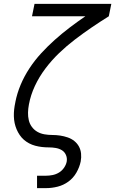

<svg xmlns="http://www.w3.org/2000/svg" viewBox="-20 -760 594 990"><path d="M171 210V146H218Q234 146 251.5 142.5Q269 139 284.5 129.5Q300 120 310.5 104.5Q321 89 324 73Q327 55 320 39Q313 23 299 14.5Q285 6 267.5 3Q250 0 232 0Q214 0 196.5 -2Q179 -4 162 -8.5Q145 -13 130 -21Q115 -29 103 -39.5Q91 -50 81.5 -64Q72 -78 65.5 -93.5Q59 -109 55.5 -125.5Q52 -142 51.5 -160Q51 -178 53 -196Q55 -214 59 -232V-233Q68 -279 86.5 -323Q105 -367 132 -408Q159 -449 192.5 -485.5Q226 -522 263 -555Q300 -588 339.5 -618Q379 -648 420 -676H145L158 -740H554L541 -676Q496 -648 452 -618Q408 -588 365.5 -555.5Q323 -523 284.5 -486Q246 -449 214 -406.5Q182 -364 160 -317Q138 -270 129 -221Q125 -200 124.5 -179.5Q124 -159 128.5 -140Q133 -121 144.5 -105.5Q156 -90 172.5 -80.5Q189 -71 209 -67.5Q229 -64 249.5 -64Q270 -64 290 -61Q310 -58 329 -51.5Q348 -45 363 -33Q378 -21 387 -4.5Q396 12 398 32Q400 52 396 73Q390 102 374 130Q358 158 332.5 176.5Q307 195 277 202.5Q247 210 218 210Z"/></svg>

Font: Lode
Style: Italic
Weight: 400
Italic angle: -11°
Monospace: yes
Designer: Belleve Invis
Foundry: Belleve Invis
Version: Version 29.2.0; ttfautohint (v1.8.3)